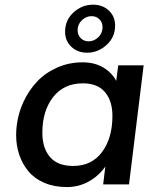

<svg xmlns="http://www.w3.org/2000/svg" viewBox="-20 -776 666 808"><path d="M411.6 -661.6Q411.6 -681.6 398.4 -694.8Q385.3 -708 365.2 -708Q342.3 -708 324.5 -690.7Q306.6 -673.3 306.6 -648.9Q306.6 -628.9 319.8 -615.5Q333 -602.1 352.5 -602.1Q376 -602.1 393.8 -619.4Q411.6 -636.7 411.6 -661.6ZM371.6 -756.3Q411.6 -756.3 438 -731.7Q464.4 -707 464.4 -668Q464.4 -619.6 428.5 -586.9Q392.6 -554.2 346.7 -554.2Q306.6 -554.2 280.3 -579.1Q253.9 -604 253.9 -642.6Q253.9 -691.4 289.6 -723.9Q325.2 -756.3 371.6 -756.3ZM261.2 11.2Q208 11.2 166.5 -6.6Q125 -24.4 99.6 -55.2Q74.2 -85.9 61 -124.8Q47.9 -163.6 47.9 -208.5Q47.9 -226.1 50.3 -247.1Q56.6 -299.8 78.9 -347.7Q101.1 -395.5 136 -432.6Q170.9 -469.7 220.7 -491.7Q270.5 -513.7 327.6 -513.7Q377.4 -513.7 413.8 -492.4Q450.2 -471.2 469.2 -435.5L477.5 -501H584.5L522.9 0H414.1L423.3 -75.2Q396 -36.1 354 -12.5Q312 11.2 261.2 11.2ZM453.1 -288.1Q453.1 -351.1 421.9 -388.2Q390.6 -425.3 328.6 -425.3Q248.5 -425.3 203.4 -367.2Q158.2 -309.1 158.2 -217.3Q158.2 -153.3 190.2 -115.5Q222.2 -77.6 287.6 -77.6Q366.2 -77.6 409.7 -136.5Q453.1 -195.3 453.1 -288.1Z"/></svg>

Font: Muli
Style: Semi-BoldItalic
Weight: 600
Italic angle: -7°
Designer: Vernon Adams
Foundry: newtypography
Version: Version 2.0; ttfautohint (v1.00rc1.2-2d82) -l 8 -r 50 -G 200